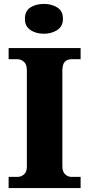

<svg xmlns="http://www.w3.org/2000/svg" viewBox="-20 -959 455 979"><path d="M24 0V-57H70Q87 -57 102 -69.5Q117 -82 117 -109V-600Q117 -631 102 -644Q87 -657 70 -657H24V-714H391V-657H344Q323 -657 310.5 -644Q298 -631 298 -599V-111Q298 -84 312 -70.5Q326 -57 344 -57H391V0ZM204 -787Q163 -787 135 -806Q107 -825 107 -863Q107 -903 135 -921Q163 -939 204 -939Q243 -939 272 -921Q301 -903 301 -863Q301 -825 272 -806Q243 -787 204 -787Z"/></svg>

Font: Noto Serif Telugu ExtraBold
Style: Regular
Weight: 800
Designer: Jelle Bosma - Monotype Design Team
Foundry: Monotype Imaging Inc.
Version: Version 2.005; ttfautohint (v1.8.4.7-5d5b)